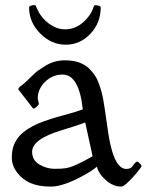

<svg xmlns="http://www.w3.org/2000/svg" viewBox="-20 -707 578 738"><path d="M91.8 -679.2Q91.8 -683.6 102.8 -686.3Q113.8 -689 117.2 -685.5Q138.7 -628.4 188.5 -604Q208 -594.2 230.5 -594.2Q252.9 -594.2 273.4 -603.8Q293.9 -613.3 312.3 -633.8Q330.6 -654.3 338.4 -675.8L341.8 -685.5Q344.7 -688.5 356 -686Q367.2 -683.6 367.2 -679.2Q367.2 -619.1 327.4 -577.1Q287.6 -535.2 232.7 -535.2Q177.7 -535.2 134.8 -578.1Q91.8 -621.1 91.8 -679.2ZM103.5 -123.5Q103.5 -90.8 131.8 -74.5Q160.2 -58.1 189.5 -58.1Q218.8 -58.1 233.2 -60.5Q247.6 -63 262.7 -69.3Q291 -81.1 313 -93.8Q313 -93.8 335.9 -106.4L307.6 -236.3Q290 -229.5 264.2 -221.2L217.3 -206.5Q103.5 -172.4 103.5 -123.5ZM298.3 -286.6Q283.7 -420.4 220.7 -420.4Q182.1 -420.4 153.6 -392.8Q125 -365.2 125 -328.1L129.4 -308.1Q129.4 -304.2 119.9 -295.9Q110.4 -287.6 106.9 -290.5L50.3 -363.3Q50.3 -369.6 61.3 -377.4Q72.3 -385.3 80.1 -393.1L91.8 -404.3Q117.2 -429.7 127.4 -436.5L151.4 -452.1Q186.5 -475.1 229.5 -475.1Q292.5 -475.1 325.2 -440.9Q347.7 -417.5 356.4 -394.8Q365.2 -372.1 369.1 -357.9Q377.4 -327.6 382.8 -287.6L388.2 -250Q391.1 -227.5 394.3 -208Q397.5 -188.5 398.4 -181.4Q399.4 -174.3 403.3 -156.5Q407.2 -138.7 410.6 -127Q420.9 -92.3 434.6 -75Q448.2 -57.6 465.1 -57.6Q481.9 -57.6 488.8 -67.4Q501.5 -85.9 507.3 -85.9Q510.3 -85.9 517.1 -79.1Q523.9 -72.3 523.9 -68.8Q523.9 -65.4 508.5 -46.1Q493.2 -26.9 473.9 -8.3Q454.6 10.3 446.3 10.3Q415 10.3 387 -14.4Q358.9 -39.1 352.5 -66.4Q336.4 -51.8 297.9 -30.8Q221.7 10.3 175.8 10.3Q129.9 10.3 98.4 -2.9Q66.9 -16.1 46.1 -43.5Q25.4 -70.8 25.4 -100.6Q25.4 -130.4 33.7 -150.4Q42 -170.4 55.2 -184.8Q68.4 -199.2 87.9 -211.7Q107.4 -224.1 127.4 -232.4Q169.4 -249.5 220.5 -262.9Q271.5 -276.4 298.3 -286.6Z"/></svg>

Font: Della Respira
Style: Regular
Weight: 500
Version: Version 0.201